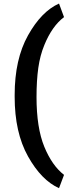

<svg xmlns="http://www.w3.org/2000/svg" viewBox="-20 -810 387 1054"><path d="M304 223Q207 179.5 133.8 48.5Q60.5 -82.5 60.5 -278.5V-289Q60.5 -484.5 133.8 -615.8Q207 -747 304 -790.5L331.5 -716Q266 -667 223.5 -563Q200 -506.5 190.2 -437Q180.5 -367.5 180.5 -277.5Q180.5 -108.5 223.2 -4.5Q266 99.5 331.5 150Z"/></svg>

Font: Roberto Sans
Style: Bold
Weight: 700
Designer: Google (font) & Cristiano Sobral (main changes)
Version: Version 1.000;October 12, 2021;FontCreator 14.0.0.2814 64-bi